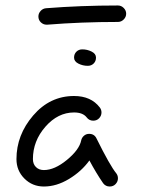

<svg xmlns="http://www.w3.org/2000/svg" viewBox="-20 -680 520 700"><path d="M120 -620Q120 -631 128 -640Q136 -649 148 -650Q274 -660 410 -660Q422 -660 431 -651Q440 -642 440 -630Q440 -618 431 -609Q422 -600 410 -600Q276 -600 152 -590H150Q138 -590 129 -598.5Q120 -607 120 -620ZM250 -470Q250 -483 258.5 -491.5Q267 -500 280 -500Q298 -500 314 -492Q330 -484 330 -470Q330 -457 321.5 -448.5Q313 -440 300 -440Q282 -440 266 -448Q250 -456 250 -470ZM410 -30Q410 -18 401.5 -9Q393 0 380 0Q365 0 356 -12Q330 -50 306 -95Q277 -55 231.5 -27.5Q186 0 140 0Q98 0 69 -29Q40 -58 40 -100Q40 -188 101 -259Q162 -330 250 -330Q312 -330 344 -288Q350 -280 350 -270Q350 -258 341.5 -249Q333 -240 320 -240Q305 -240 296 -252Q282 -270 250 -270Q191 -270 145.5 -218Q100 -166 100 -100Q100 -82 111 -71Q122 -60 140 -60Q179 -60 224 -97Q269 -134 276 -168Q278 -178 286 -185Q294 -192 305 -192Q324 -192 332 -175Q381 -76 404 -48Q410 -40 410 -30Z"/></svg>

Font: Pecita
Style: Book
Weight: 400
Width: 7
Version: Version 4.3